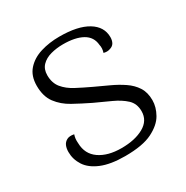

<svg xmlns="http://www.w3.org/2000/svg" viewBox="-129 -626 723 747"><g transform="rotate(-30 232.5 -252.5)"><path d="M225 13Q160 13 119 -4Q78 -21 59.5 -49.5Q41 -78 41 -111Q41 -127 46 -139Q51 -151 63 -157.5Q75 -164 95 -160Q92 -151 91 -142.5Q90 -134 91 -122Q92 -73 129.5 -47Q167 -21 228 -21Q289 -21 328 -43Q367 -65 367 -107Q367 -141 345 -161.5Q323 -182 289 -197.5Q255 -213 218 -230Q179 -249 143.5 -268.5Q108 -288 85.5 -318Q63 -348 63 -396Q63 -440 87 -467Q111 -494 150 -506Q189 -518 235 -518Q317 -518 361.5 -491Q406 -464 406 -417Q406 -402 400 -391.5Q394 -381 379 -377Q373 -375 366.5 -375Q360 -375 352 -377Q355 -386 355.5 -395Q356 -404 354 -412Q351 -449 319 -467Q287 -485 232 -485Q203 -485 177 -478Q151 -471 135 -454.5Q119 -438 119 -411Q119 -376 137.5 -353.5Q156 -331 186.5 -315Q217 -299 251 -283Q281 -269 311.5 -255Q342 -241 368 -223.5Q394 -206 409.5 -182Q425 -158 425 -123Q425 -92 407.5 -61Q390 -30 347 -8.5Q304 13 225 13Z"/></g></svg>

Font: Arima Light
Style: Regular
Weight: 300
Designer: Joana Correia and Natanael Gama
Foundry: NDISCOVER
Version: Version 1.101;gftools[0.9.23]